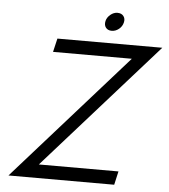

<svg xmlns="http://www.w3.org/2000/svg" viewBox="-59 -945 879 998"><g transform="rotate(5 380.5 -446.0)"><path d="M608.4 -660.2H197.3L213.9 -731H761.2L174.8 -70.8H590.3L574.2 0H22.5ZM455.1 -844.2Q459.5 -862.8 476.6 -877.2Q493.7 -891.6 513.7 -891.6Q534.7 -891.6 545.2 -877.9Q555.7 -864.3 550.8 -844.2Q545.9 -823.7 528.8 -809.8Q511.7 -795.9 491.2 -795.9Q470.7 -795.9 460.4 -809.6Q450.2 -823.2 455.1 -844.2Z"/></g></svg>

Font: Glacial Indifference
Style: Italic
Weight: 400
Designer: Alfredo Marco Pradil
Foundry: Alfredo Marco Pradil
Version: Version 1.312